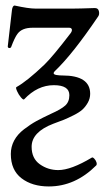

<svg xmlns="http://www.w3.org/2000/svg" viewBox="-20 -446 377 692"><path d="M156 226Q96 226 57.5 196.5Q19 167 19 109Q19 83 31 60.5Q43 38 66.5 20Q90 2 111 -9.5Q132 -21 164 -36Q200 -52 215 -65.5Q230 -79 230 -103Q230 -139 174 -139Q115 -139 67 -88Q64 -85 55.5 -95Q47 -105 41.5 -117.5Q36 -130 39 -132Q77 -153 140 -213Q170 -242 235 -327Q238 -331 239 -335.5Q240 -340 237.5 -343Q235 -346 230 -346H97Q59 -346 43 -324Q33 -311 20 -276Q17 -272 12.5 -273Q8 -274 8 -279L23 -409Q25 -426 33 -426Q83 -415 108 -415H242Q264 -415 322 -417Q334 -417 336.5 -405.5Q339 -394 334 -387Q242 -251 179 -191Q164 -177 189 -175Q195 -174 205 -174Q305 -174 305 -108Q305 -91 296.5 -76Q288 -61 277 -51Q266 -41 245 -30.5Q224 -20 210.5 -14.5Q197 -9 172 0Q94 30 94 83Q94 125 123.5 146Q153 167 190 167Q236 167 311 122Q314 120 319.5 125.5Q325 131 327.5 138.5Q330 146 327 150Q251 226 156 226Z"/></svg>

Font: Junicode Cond Light
Style: Regular
Weight: 300
Width: 3
Designer: Peter S. Baker
Version: Version 2.201